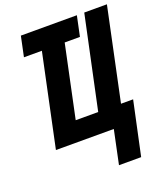

<svg xmlns="http://www.w3.org/2000/svg" viewBox="-165 -823 982 1147"><g transform="rotate(-20 326.5 -250.0)"><path d="M391 214 436 0H68L192 -586H78L105 -714H461L434 -586H337L240 -127H383L508 -714H652L528 -127H605L532 214Z"/></g></svg>

Font: Noto Sans ExtraCondensed ExtraBold
Style: Italic
Weight: 800
Width: 2
Italic angle: -12°
Designer: Monotype Design Team
Foundry: Monotype Imaging Inc.
Version: Version 2.013; ttfautohint (v1.8.4.7-5d5b)